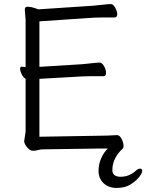

<svg xmlns="http://www.w3.org/2000/svg" viewBox="-20 -732 720 945"><path d="M511 -1H473L195 3Q179 3 167.5 6.5Q156 10 141.5 10Q127 10 113 -7.5Q99 -25 99 -37L106 -84V-344Q95 -350 87 -366Q79 -382 79 -393Q79 -404 87 -404H89Q97 -402 106 -402V-634L102 -685Q102 -699 116 -699Q130 -699 149 -693Q168 -687 169 -686L440 -704Q463 -706 488.5 -709Q514 -712 525.5 -712Q537 -712 547 -694.5Q557 -677 557 -661.5Q557 -646 544 -646H482Q455 -646 441 -645L174 -627V-403L385 -416Q408 -418 433.5 -421Q459 -424 470.5 -424Q482 -424 492 -406.5Q502 -389 502 -373Q502 -357 489 -357H426Q400 -357 386 -356L174 -344V-59L472 -64Q510 -64 555 -67H556Q569 -67 578.5 -48.5Q588 -30 588 -14Q588 -2 582 1Q533 48 533 105Q533 138 574 138Q615 138 648 109Q659 98 669.5 98Q680 98 680 109.5Q680 121 663.5 141Q647 161 620.5 177Q594 193 554 193Q514 193 489.5 169.5Q465 146 465 110Q465 74 479 45Q492 16 511 -1Z"/></svg>

Font: LXGW WenKai Lite
Style: Regular
Weight: 400
Designer: LXGW / Fontworks Inc.
Foundry: LXGW / Fontworks Inc.
Version: Version 1.511; March 25, 2025